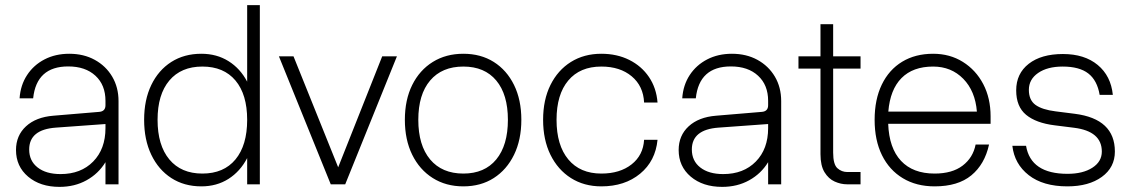

<svg xmlns="http://www.w3.org/2000/svg" viewBox="-20 -720 4418 750"><path d="M443 -325V0H392V-86.5Q364.5 -41.5 318 -15.8Q271.5 10 212.5 10Q137 10 89.8 -30Q42.5 -70 42.5 -134Q42.5 -190.5 81.5 -226.5Q120.5 -262.5 188.5 -268L367.5 -283Q392 -285 392 -309V-326Q392 -388 352.8 -424.2Q313.5 -460.5 246.5 -460.5Q122.5 -460.5 109.5 -336H56.5Q60 -387.5 85.8 -426.8Q111.5 -466 154 -488Q196.5 -510 250.5 -510Q307 -510 350.2 -486.2Q393.5 -462.5 418.2 -420.8Q443 -379 443 -325ZM94 -136Q94 -91.5 127 -65.8Q160 -40 216.5 -40Q296 -40 344 -89Q392 -138 392 -219.5V-235.5L198.5 -221.5Q94 -214 94 -136Z M995 -700V0H945.5V-102.5Q918.5 -50.5 872.5 -21.2Q826.5 8 766.5 8Q699.5 8 649.2 -24.5Q599 -57 571 -115.5Q543 -174 543 -252Q543 -330 571 -388Q599 -446 649.2 -478Q699.5 -510 766.5 -510Q826.5 -510 872.5 -481.2Q918.5 -452.5 945.5 -401V-700ZM595.5 -252Q595.5 -152.5 641.5 -97.2Q687.5 -42 770.5 -42Q854 -42 899.8 -97.2Q945.5 -152.5 945.5 -252Q945.5 -351 899.8 -405.5Q854 -460 770.5 -460Q687.5 -460 641.5 -405.5Q595.5 -351 595.5 -252Z M1069.5 -500H1126.5L1301 -66.5L1473 -500H1530.5L1328.5 0H1272Z M1561.5 -252Q1561.5 -330 1590.2 -388Q1619 -446 1670.5 -478Q1722 -510 1790 -510Q1858 -510 1908.8 -478Q1959.5 -446 1988 -388Q2016.5 -330 2016.5 -252Q2016.5 -174 1988 -115.5Q1959.5 -57 1908.8 -24.5Q1858 8 1790 8Q1722 8 1670.5 -24.5Q1619 -57 1590.2 -115.5Q1561.5 -174 1561.5 -252ZM1964 -252Q1964 -351 1918.5 -405.5Q1873 -460 1790 -460Q1706.5 -460 1660.2 -405.5Q1614 -351 1614 -252Q1614 -152.5 1660.2 -97.2Q1706.5 -42 1790 -42Q1873 -42 1918.5 -97.2Q1964 -152.5 1964 -252Z M2101.5 -252Q2101.5 -330 2130.2 -388Q2159 -446 2210.2 -478Q2261.5 -510 2329 -510Q2390 -510 2438 -486Q2486 -462 2515 -419.2Q2544 -376.5 2548.5 -319.5H2496Q2493 -384 2447.5 -422Q2402 -460 2329 -460Q2245.5 -460 2199.8 -405.5Q2154 -351 2154 -252Q2154 -152.5 2200 -97.2Q2246 -42 2329 -42Q2401.5 -42 2447 -77.8Q2492.5 -113.5 2496 -174H2548.5Q2540.5 -91 2480.5 -41.5Q2420.5 8 2329 8Q2261.5 8 2210.2 -24.5Q2159 -57 2130.2 -115.5Q2101.5 -174 2101.5 -252Z M3031.5 -325V0H2980.5V-86.5Q2953 -41.5 2906.5 -15.8Q2860 10 2801 10Q2725.5 10 2678.2 -30Q2631 -70 2631 -134Q2631 -190.5 2670 -226.5Q2709 -262.5 2777 -268L2956 -283Q2980.5 -285 2980.5 -309V-326Q2980.5 -388 2941.2 -424.2Q2902 -460.5 2835 -460.5Q2711 -460.5 2698 -336H2645Q2648.5 -387.5 2674.2 -426.8Q2700 -466 2742.5 -488Q2785 -510 2839 -510Q2895.5 -510 2938.8 -486.2Q2982 -462.5 3006.8 -420.8Q3031.5 -379 3031.5 -325ZM2682.5 -136Q2682.5 -91.5 2715.5 -65.8Q2748.5 -40 2805 -40Q2884.5 -40 2932.5 -89Q2980.5 -138 2980.5 -219.5V-235.5L2787 -221.5Q2682.5 -214 2682.5 -136Z M3341.5 -48V0H3289.5Q3264.5 0 3240.5 -10.8Q3216.5 -21.5 3200.8 -47.2Q3185 -73 3185 -118V-452H3099V-500H3185V-625.5H3234.5V-500H3341.5V-452H3234.5V-124Q3234.5 -78 3251 -63Q3267.5 -48 3290.5 -48Z M3396.5 -252Q3396.5 -331.5 3424.5 -389.5Q3452.5 -447.5 3504 -478.8Q3555.5 -510 3625 -510Q3690.5 -510 3741.2 -478.2Q3792 -446.5 3820.8 -391.5Q3849.5 -336.5 3849.5 -265.5V-236.5H3449.5Q3453 -141.5 3499.5 -91.8Q3546 -42 3631 -42Q3699.5 -42 3740.2 -73Q3781 -104 3791 -155.5H3843.5Q3826.5 -78 3774.2 -35Q3722 8 3631 8Q3559.5 8 3506.8 -23.8Q3454 -55.5 3425.2 -113.8Q3396.5 -172 3396.5 -252ZM3625 -460Q3546 -460 3501.5 -415Q3457 -370 3450 -284H3796Q3789.5 -364.5 3742.8 -412.2Q3696 -460 3625 -460Z M4175 -221 4099.5 -230.5Q4027 -239.5 3988.2 -271.5Q3949.5 -303.5 3949.5 -367Q3949.5 -432.5 3998.5 -470.8Q4047.5 -509 4132 -509Q4216.5 -509 4268 -466.2Q4319.5 -423.5 4327 -349.5H4275.5Q4266 -406 4231.2 -433Q4196.5 -460 4131 -460Q4071.5 -460 4035.2 -435Q3999 -410 3999 -369Q3999 -329 4025 -310.2Q4051 -291.5 4103.5 -285L4178.5 -275.5Q4335 -255.5 4335 -128Q4335 -66 4284 -29Q4233 8 4149.5 8Q4054.5 8 3998.5 -35.8Q3942.5 -79.5 3934.5 -150.5H3988Q4006.5 -41 4150 -41Q4210 -41 4247 -64.8Q4284 -88.5 4284 -128Q4284 -207.5 4175 -221Z"/></svg>

Font: Overused Grotesk Light
Style: Regular
Weight: 300
Version: Version 0.004